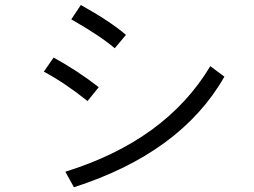

<svg xmlns="http://www.w3.org/2000/svg" viewBox="-20 -749 1040 785"><path d="M271.5 -669.9Q281.2 -684.6 310.5 -728.5Q428.7 -663.1 495.1 -606.4Q479.5 -587.9 449.2 -551.8Q386.7 -604.5 271.5 -669.9ZM159.2 -456.1Q168.9 -470.7 199.2 -513.7Q296.9 -460 383.8 -392.6Q368.2 -374 337.9 -335.9Q245.1 -410.2 159.2 -456.1ZM247.1 -46.9Q658.2 -174.8 839.8 -478.5Q859.4 -463.9 897.5 -435.5Q719.7 -124 282.2 16.6Q270.5 -4.9 247.1 -46.9Z"/></svg>

Font: Gothic A1
Style: Regular
Weight: 400
Designer: HanYang I&C Co.,Ltd.
Version: Version 2.50